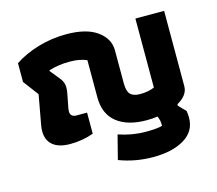

<svg xmlns="http://www.w3.org/2000/svg" viewBox="-101 -658 1095 968"><g transform="rotate(-15 446.0 -174.0)"><path d="M408 150 440 25Q511 49 581 49Q643 49 668 41Q668 25 666 14.5Q664 4 658 -10Q633 -6 601 -6Q502 -6 446 -50.5Q390 -95 390 -182V-376Q354 -392 301 -392Q241 -392 192 -376V-372L234 -320Q252 -298 252 -271Q252 -255 248 -236L234 -164Q233 -159 233 -150Q233 -121 266 -121H320V-11Q263 10 198 10Q139 10 108 -15.5Q77 -41 77 -89Q77 -104 80 -120L108 -274L48 -354V-452Q102 -488 173 -509Q244 -530 320 -530Q425 -530 481 -489.5Q537 -449 537 -388V-215Q537 -175 552.5 -158.5Q568 -142 603 -142Q646 -142 678 -156V-516H828V-123Q828 -76 771 -44V-36L807 1Q810 19 810 36Q810 107 748 144.5Q686 182 585 182Q492 182 408 150Z"/></g></svg>

Font: Athiti
Style: Bold
Weight: 700
Designer: CadsonDemak Team
Foundry: CadsonDemak
Version: Version 1.033